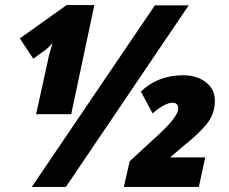

<svg xmlns="http://www.w3.org/2000/svg" viewBox="-20 -735 900 755"><path d="M260 -286 351 -715H242L58 -584L111 -504L163 -542Q165 -544 172.5 -551Q180 -558 187 -565Q182 -551 176.5 -531.5Q171 -512 166 -486L122 -286ZM239 0 722 -714H589L105 0ZM762 0 787 -116H649L699 -159Q755 -203 790 -244Q825 -285 825 -338Q825 -384 790 -411.5Q755 -439 699 -439Q601 -439 534 -375L580 -289Q600 -307 621.5 -319Q643 -331 658 -331Q681 -331 681 -308Q681 -277 603 -205L490 -101L467 0Z"/></svg>

Font: Noto Sans Display SemiCondensed Black
Style: Italic
Weight: 900
Width: 4
Designer: Monotype Design team
Foundry: Monotype Imaging Inc.
Version: 1.000